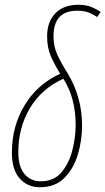

<svg xmlns="http://www.w3.org/2000/svg" viewBox="-20 -777 443 807"><path d="M148 10Q212 10 251 -29.5Q290 -69 307.5 -128.5Q325 -188 325 -249Q325 -370 263 -471Q236 -514 220.5 -548Q205 -582 205 -625Q205 -732 305 -732Q335 -732 356 -723Q377 -714 388 -705L403 -727Q392 -735 368 -746Q344 -757 309 -757Q248 -757 213 -721.5Q178 -686 178 -624Q178 -576 194 -540Q210 -504 233 -467Q138 -424 84 -335.5Q30 -247 30 -136Q30 -63 63 -26.5Q96 10 148 10ZM151 -15Q109 -15 83 -45.5Q57 -76 57 -138Q57 -240 105.5 -322Q154 -404 246 -446Q298 -367 298 -250Q298 -202 284.5 -147Q271 -92 239 -53.5Q207 -15 151 -15Z"/></svg>

Font: Noto Sans Display Condensed Thin
Style: Italic
Weight: 250
Width: 3
Italic angle: -12°
Designer: Monotype Design Team
Foundry: Monotype Imaging Inc.
Version: Version 1.900